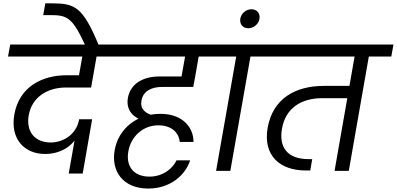

<svg xmlns="http://www.w3.org/2000/svg" viewBox="-20 -1001 2326 1125"><path d="M464.6 15.9 519.8 -302.1H443.7C426.9 -206.6 343.2 -166.1 277.5 -166.1C183.5 -166.1 131.6 -230.2 148.3 -325.5C167.5 -434.8 261.3 -488.2 365.6 -488.2H513.8L548.6 -685.2H465.1L442.9 -560.1H369.9C223.6 -560.1 92.4 -490 64.1 -330.8C38.6 -187.7 121.9 -98.8 244.6 -98.8C332.3 -98.8 406.2 -143.7 435.9 -209L423.6 -216L382.6 15.9ZM688.9 -669.6 701.7 -740H39.8L27 -669.6Z M558.4 -736.2C464.4 -963.3 417.9 -980.6 285.8 -981.4H245.4L233.4 -912.5H275.2C372.9 -912.5 403.8 -899.5 479.2 -736.2Z M879.1 -324.5C831.3 -335 799.9 -363.9 808.8 -411.3C819.1 -471.4 874.1 -491.6 929.5 -491.6H1112.4L1123.8 -552.9H913.6C819.3 -552.9 744.6 -511.6 729.4 -427.4C716.1 -351.2 767.1 -308.9 820.9 -293.9ZM1123.8 -552.9 1144.2 -669.6H1285.9L1297.9 -740H659.1L647 -669.6H1064.5L1042.3 -545.2ZM920 -334C780.5 -334 673.4 -245.4 651.9 -121C629.9 2.6 701 103.8 848.8 103.8C979.5 103.8 1067.1 23.3 1094.1 -61.6H1014.4C993.5 -16.4 937.6 33.9 855.6 33.9C758.8 33.9 716.4 -31.4 732.4 -115.8C746.6 -196.9 813.7 -266.7 907.9 -266.7C994.5 -266.7 1030.4 -213.3 1033.1 -169.4H1113.6C1115.4 -245.2 1058.1 -334 920 -334Z M1329.6 0 1447.5 -669.6H1578.5L1591.4 -740H1244.3L1232.2 -669.6H1364L1246.1 0Z M1434.6 -835.4C1466 -835.4 1495.4 -859.7 1500.4 -891.1C1505.4 -922.5 1486.1 -946.8 1453 -946.8C1421.6 -946.8 1393 -922.5 1387.9 -891.1C1382.9 -859.7 1403.3 -835.4 1434.6 -835.4Z M2042.1 -497.7H1877.4C1711.9 -497.7 1578.4 -424.5 1548.1 -251.5C1520.1 -86.4 1623.3 -2 1771.7 -2H1798L1809.3 -68.6H1788.3C1666.5 -68.6 1612.4 -135.5 1632.4 -247.7C1653.8 -367.9 1744.9 -425.8 1868.6 -425.8H2029.5ZM2272.7 -669.6 2285.5 -740H1538.3L1526.2 -669.6ZM2061 -688.7 1940.3 0H2023.7L2144.4 -688.7Z"/></svg>

Font: Poppins Devanagari Thin
Style: Italic
Weight: 100
Italic angle: -10°
Designer: Ninad Kale (Devanagari), Jonny Pinhorn (Latin)
Foundry: Indian Type Foundry
Version: 4.005